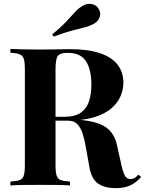

<svg xmlns="http://www.w3.org/2000/svg" viewBox="-20 -962 752 996"><path d="M34 -708Q59 -707 101.5 -706Q144 -705 186 -705Q234 -705 279 -706Q324 -707 343 -707Q436 -707 497.5 -686.5Q559 -666 589.5 -627Q620 -588 620 -533Q620 -499 606 -464.5Q592 -430 558.5 -400.5Q525 -371 467 -353.5Q409 -336 321 -336H225V-356H311Q370 -356 400.5 -378.5Q431 -401 442.5 -438.5Q454 -476 454 -522Q454 -601 426 -644.5Q398 -688 330 -688Q291 -688 279.5 -671Q268 -654 268 -602V-106Q268 -70 273.5 -52Q279 -34 295 -28Q311 -22 343 -20V0Q316 -2 275 -2.5Q234 -3 192 -3Q144 -3 101.5 -2.5Q59 -2 34 0V-20Q66 -22 82 -28Q98 -34 103.5 -52Q109 -70 109 -106V-602Q109 -639 103.5 -656.5Q98 -674 81.5 -680.5Q65 -687 34 -688ZM223 -353Q266 -352 297.5 -349Q329 -346 353 -343.5Q377 -341 396 -340Q487 -332 530.5 -301Q574 -270 587 -208L610 -105Q619 -65 629 -49Q639 -33 658 -33Q671 -34 679.5 -39.5Q688 -45 698 -56L712 -44Q685 -13 654 0.5Q623 14 579 14Q525 14 490 -9Q455 -32 444 -94L426 -194Q419 -236 409 -267.5Q399 -299 381.5 -317.5Q364 -336 333 -336H225ZM413 -934Q434 -946 458.5 -940.5Q483 -935 494 -912Q504 -893 496.5 -872Q489 -851 466 -838Q444 -826 417 -819.5Q390 -813 352 -803Q314 -793 258 -772L251 -784Q299 -823 325.5 -852Q352 -881 371 -901.5Q390 -922 413 -934Z"/></svg>

Font: Playfair Display
Style: Bold
Weight: 700
Designer: Claus Eggers Sørensen
Foundry: Claus Eggers Sørensen
Version: Version 1.203